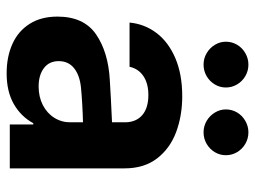

<svg xmlns="http://www.w3.org/2000/svg" viewBox="-118 -666 793 598"><g transform="rotate(90 279.0 -366.5)"><path d="M228.5 -311.5Q282.2 -314.9 360.4 -318.4V-361.3Q359.4 -394.5 337.4 -413.1Q315.4 -431.6 275.4 -431.6Q239.3 -431.6 216.3 -416Q193.4 -400.4 187.5 -373H49.8Q54.2 -419.9 82.3 -457Q110.4 -494.1 160.6 -515.6Q210.9 -537.1 279.3 -537.1Q339.8 -537.1 390.9 -518.1Q441.9 -499 472.9 -458.7Q503.9 -418.5 503.9 -357.4V0H367.2V-73.2H363.3Q342.3 -34.7 303.5 -12.5Q264.6 9.8 208 9.8Q156.2 9.8 116.5 -8.1Q76.7 -25.9 54 -61.5Q31.2 -97.2 31.2 -148.4Q31.2 -230.5 86.4 -268.6Q141.6 -306.6 228.5 -311.5ZM249 -89.8Q281.2 -89.8 306.9 -103Q332.5 -116.2 346.7 -139.2Q360.8 -162.1 360.4 -189.5V-228Q337.4 -227.5 303.7 -225.6Q270 -223.6 252 -221.7Q213.9 -217.8 191.9 -200.2Q169.9 -182.6 169.9 -152.3Q169.9 -122.6 191.7 -106.2Q213.4 -89.8 249 -89.8ZM109.4 -672.9Q109.4 -691.9 118.9 -708Q128.4 -724.1 145 -733.6Q161.6 -743.2 180.7 -743.2Q200.2 -743.2 216.6 -733.6Q232.9 -724.1 242.4 -708Q252 -691.9 252 -672.9Q252 -654.3 242.4 -638.4Q232.9 -622.6 216.6 -613Q200.2 -603.5 180.7 -603.5Q161.6 -603.5 145.3 -613Q128.9 -622.6 119.1 -638.7Q109.4 -654.8 109.4 -672.9ZM320.3 -672.9Q320.3 -691.9 329.8 -708Q339.4 -724.1 356 -733.6Q372.6 -743.2 391.6 -743.2Q411.1 -743.2 427.5 -733.6Q443.8 -724.1 453.4 -708Q462.9 -691.9 462.9 -672.9Q462.9 -654.3 453.4 -638.4Q443.8 -622.6 427.5 -613Q411.1 -603.5 391.6 -603.5Q372.6 -603.5 356.2 -613Q339.8 -622.6 330.1 -638.7Q320.3 -654.8 320.3 -672.9Z"/></g></svg>

Font: WEMIX Pretendard
Style: Bold
Weight: 700
Designer: Base glyphs from Inter by Rasmus Andersson; Hangeul glyphs from Noto Sans CJK(Source Han Sans) by Jang Soo-young and Kan
Foundry: Kil Hyung-jin
Version: Version 1.000